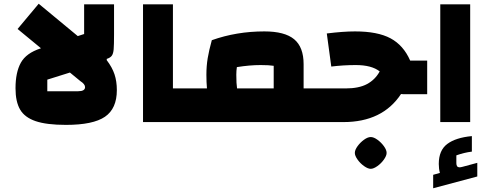

<svg xmlns="http://www.w3.org/2000/svg" viewBox="-20 -653 2605 1027"><path d="M605 -171Q605 -72 541.5 -28.5Q478 15 333 15Q229 15 170.5 -5Q112 -25 87.5 -67Q63 -109 63 -181Q63 -266 91.5 -317.5Q120 -369 197 -394L199 -395L74 -498L187 -633L396 -460L430 -471V-630H590V-470Q590 -413 588 -389.5Q586 -366 578 -355Q570 -344 551 -338V-331Q580 -293 592.5 -255.5Q605 -218 605 -171ZM435 -187Q435 -203 410 -219L354 -265L233 -227V-165H398Q435 -165 435 -187Z M745 -630H905V-180H995V0H745Z M1694 -180V0H955V-180H1087Q1084 -213 1084 -253Q1084 -300 1091 -342Q1098 -384 1113 -438Q1245 -485 1394 -485Q1503 -485 1553.5 -443Q1604 -401 1604 -310V-180ZM1444 -301Q1420 -305 1374 -305Q1315 -305 1247 -294Q1244 -275 1244 -253Q1244 -205 1248 -180H1444Z M2265 -329V-149H2140Q2130 -149 2125 -150Q2026 0 1817 0H1654V-180H1828Q1900 -180 1943.5 -203.5Q1987 -227 2011 -271Q1968 -305 1883 -305Q1817 -305 1752 -297L1728 -474Q1816 -485 1879 -485Q2000 -485 2069 -448Q2138 -411 2174 -329ZM1878 165Q1878 149 1892.5 129Q1907 109 1927 94.5Q1947 80 1963 80Q1979 80 1999 94.5Q2019 109 2033.5 129Q2048 149 2048 165Q2048 180 2033.5 200.5Q2019 221 1998.5 235.5Q1978 250 1963 250Q1948 250 1927.5 235.5Q1907 221 1892.5 200.5Q1878 180 1878 165Z M2335 -630H2495V0H2335ZM2533 218V291L2297 354V282L2333 272Q2327 250 2327 224Q2327 151 2372.5 117Q2418 83 2504 75V158Q2463 163 2421 178V220Q2421 242 2438 242Q2444 242 2455 239Z"/></svg>

Font: Changa ExtraBold
Style: Regular
Weight: 800
Designer: Eduardo Rodriguez Tunni
Foundry: Eduardo Rodriguez Tunni
Version: Version 2.002; ttfautohint (v1.5) -l 8 -r 50 -G 220 -x 14 -H